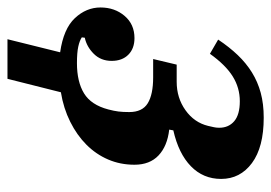

<svg xmlns="http://www.w3.org/2000/svg" viewBox="-128 -450 726 514"><g transform="rotate(90 235.0 -193.0)"><path d="M118 9Q55 0 26.5 -30.5Q-2 -61 -2 -99Q-2 -137 20.5 -163.5Q43 -190 80 -190Q108 -190 124.5 -173.5Q141 -157 141 -129Q141 -100 122 -81Q103 -62 79 -57L78 -49Q87 -43 103 -39.5Q119 -36 147 -36Q197 -36 228 -55Q259 -74 271 -120Q275 -135 276.5 -147Q278 -159 278 -176Q278 -211 254.5 -225.5Q231 -240 185 -240H136L151 -303H197Q240 -303 273 -326.5Q306 -350 315 -387Q317 -396 318.5 -402.5Q320 -409 320 -417Q320 -442 302.5 -457Q285 -472 249 -472Q213 -472 182.5 -453Q152 -434 122 -392L84 -414Q104 -444 125.5 -466.5Q147 -489 172 -504.5Q197 -520 226.5 -528Q256 -536 293 -536Q372 -536 414.5 -504.5Q457 -473 457 -422Q457 -374 423 -341Q389 -308 327 -294L325 -283Q369 -278 394 -254.5Q419 -231 419 -190Q419 -152 405 -119.5Q391 -87 365.5 -61.5Q340 -36 304 -18Q268 0 225 7L189 150H83Z"/></g></svg>

Font: IBM Plex Serif
Style: Bold Italic
Weight: 700
Italic angle: -14°
Designer: Mike Abbink, Paul van der Laan, Pieter van Rosmalen
Foundry: Bold Monday
Version: Version 3.001